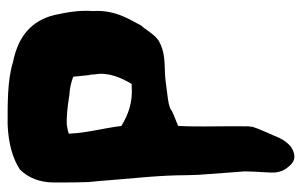

<svg xmlns="http://www.w3.org/2000/svg" viewBox="-164 -379 791 503"><g transform="rotate(-90 231.5 -127.5)"><path d="M5 -360C5 -343 5 -318 6 -292V-291C8 -271 10 -252 11 -235C16 -171 24 -103 24 -35L25 -3L31 78C32 91 33 104 34 118C34 131 33 150 32 166V167C32 172 31 178 31 187C30 207 36 223 50 237C69 259 94 243 101 237C109 230 116 220 121 210L122 209V208C131 186 144 160 151 138V133L152 130V126C153 75 151 23 152 -28C152 -37 153 -45 153 -56C163 -61 179 -66 193 -73C203 -83 236 -84 270 -89C279 -90 288 -91 297 -91C323 -92 349 -92 374 -106L375 -107H376C395 -120 405 -142 416 -153C429 -179 458 -219 454 -279C457 -317 450 -350 444 -379C429 -442 386 -476 320 -489C273 -504 207 -503 158 -503H157C109 -501 70 -491 39 -471C17 -449 5 -418 5 -383ZM133 -340V-343C136 -344 143 -346 156 -348C172 -349 200 -347 236 -341H238C253 -340 270 -336 282 -331L286 -292V-291C287 -287 288 -282 288 -280V-275C295 -241 279 -204 263 -178H257C214 -175 183 -187 153 -205C147 -255 135 -293 133 -340Z"/></g></svg>

Font: Vapor
Style: Blk
Weight: 900
Foundry: Cannot Into Space Fonts
Version: Version 0.179